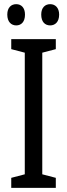

<svg xmlns="http://www.w3.org/2000/svg" viewBox="-20 -902 323 922"><path d="M15 -832C15 -797 34 -780 58 -780C82 -780 100 -797 100 -832C100 -865 82 -882 58 -882C34 -882 15 -866 15 -832ZM178 -832C178 -797 196 -780 221 -780C245 -780 264 -797 264 -832C264 -865 245 -882 221 -882C197 -882 178 -866 178 -832ZM248 0V-48L183 -65V-649L248 -666V-714H34V-666L99 -649V-65L34 -48V0Z"/></svg>

Font: Noto Sans UI Condensed
Style: Regular
Weight: 400
Width: 3
Designer: Monotype Design Team
Foundry: Monotype Imaging Inc.
Version: Version 1.901